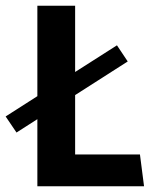

<svg xmlns="http://www.w3.org/2000/svg" viewBox="-42 -647 536 667"><path d="M87.8 0V-233L15.3 -186.6L-22.4 -242.4L87.8 -312.9V-627H219V-396.9L364.3 -489.6L401.7 -433.5L219 -316.7V-110.3H444.2L458.4 0Z"/></svg>

Font: Anaheim
Style: Regular
Weight: 400
Designer: Vernon Adams
Foundry: Vernon Adams
Version: Version 2.001